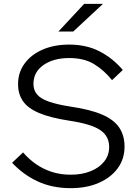

<svg xmlns="http://www.w3.org/2000/svg" viewBox="-20 -963 719 999"><path d="M43 -116 100 -170Q131 -134 169 -108Q207 -82 251.5 -68Q296 -54 348 -54Q406 -54 451 -72Q496 -90 522 -122.5Q548 -155 548 -199Q548 -255 501 -286.5Q454 -318 341 -335Q243 -350 184.5 -374.5Q126 -399 100 -436Q74 -473 74 -525Q74 -586 108 -632.5Q142 -679 202 -705Q262 -731 340 -731Q429 -731 497.5 -696Q566 -661 619 -599L563 -546Q520 -599 468.5 -630Q417 -661 340 -661Q258 -661 206 -624.5Q154 -588 154 -526Q154 -494 173 -471.5Q192 -449 235 -434Q278 -419 349 -408Q451 -393 512 -366.5Q573 -340 600.5 -299Q628 -258 628 -200Q628 -136 592.5 -87.5Q557 -39 494 -11.5Q431 16 348 16Q252 16 176.5 -19Q101 -54 43 -116ZM516 -943 361 -799H284L418 -943Z"/></svg>

Font: Wix Madefor Display
Style: Regular
Weight: 400
Designer: Dalton Maag Ltd
Foundry: Dalton Maag Ltd
Version: Version 3.100